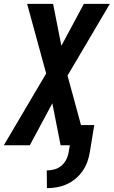

<svg xmlns="http://www.w3.org/2000/svg" viewBox="-41 -755 591 998"><path d="M203 223 202 131Q222 131 242 125.5Q262 120 278 106.5Q294 93 303.5 74Q313 55 316 35L322 0H274L231 -218L114 0H-21L199 -373L100 -735H235L278 -517L395 -735H530L310 -362L380 -105H449L426 35Q422 61 413 86Q404 111 388.5 133.5Q373 156 351.5 174Q330 192 305 203Q280 214 254 218.5Q228 223 203 223Z"/></svg>

Font: Iosevka Extrabold Oblique
Style: Regular
Weight: 800
Italic angle: -9°
Monospace: yes
Designer: Belleve Invis
Foundry: Belleve Invis
Version: Version 32.5.0; ttfautohint (v1.8.4)